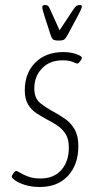

<svg xmlns="http://www.w3.org/2000/svg" viewBox="-20 -738 393 767"><path d="M139 9Q106 9 80.5 1Q55 -7 41 -17Q27 -27 27 -33Q28 -38 34 -46.5Q40 -55 44 -55Q49 -55 61 -47.5Q73 -40 93 -32.5Q113 -25 142 -25Q195 -25 225 -59Q255 -93 255 -148Q255 -182 242.5 -202Q230 -222 210.5 -235.5Q191 -249 169 -260Q147 -272 126 -285.5Q105 -299 92 -321Q79 -343 79 -377Q79 -446 121 -488Q163 -530 233 -530Q261 -530 284.5 -522Q308 -514 307 -506Q306 -501 299.5 -492.5Q293 -484 289 -484Q285 -484 270.5 -490.5Q256 -497 230 -497Q178 -497 147.5 -464.5Q117 -432 117 -385Q117 -345 141 -326Q165 -307 195 -291Q219 -278 241.5 -262Q264 -246 278.5 -220.5Q293 -195 293 -154Q293 -81 252 -36Q211 9 139 9ZM299 -718Q307 -718 307 -712Q307 -707 300.5 -693.5Q294 -680 290 -673L252 -602Q243 -585 237 -580.5Q231 -576 214 -576Q198 -576 192 -580.5Q186 -585 181 -602L158 -673Q156 -680 152.5 -691.5Q149 -703 149 -709Q149 -718 159 -718Q165 -718 170 -715.5Q175 -713 179 -703L218 -617L275 -703Q281 -712 286.5 -715Q292 -718 299 -718Z"/></svg>

Font: Asap Condensed Condensed Thin
Style: Italic
Weight: 100
Width: 3
Italic angle: -6°
Designer: Pablo Cosgaya
Foundry: Omnibus-Type
Version: Version 3.001; ttfautohint (v1.8.4.7-5d5b)